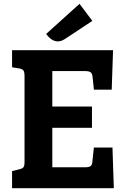

<svg xmlns="http://www.w3.org/2000/svg" viewBox="-20 -982 654 1002"><path d="M574 0H43V-89L79 -98Q97 -102 102.5 -109.5Q108 -117 108 -136V-585Q108 -606 102.5 -614Q97 -622 79 -625L43 -631V-720H570L563 -514H470L463 -582Q461 -599 452.5 -605Q444 -611 425 -611H253V-426H460V-315H253V-109H424Q444 -109 452.5 -115Q461 -121 462 -138L470 -212H567ZM221 -805 395 -962 462 -873 318 -778Q299 -766 282 -766Q249 -766 221 -805Z"/></svg>

Font: Enriqueta
Style: Bold
Weight: 700
Designer: Viviana Monsalve, Gustavo Ibarra
Foundry: 72Puntos
Version: Version 2.000